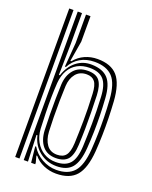

<svg xmlns="http://www.w3.org/2000/svg" viewBox="-150 -881 768 972"><g transform="rotate(20 234.0 -395.5)"><path d="M51.2 0V-800H74.2V0ZM97 0V-800H120V-631.2L117 -466.2H122.2Q138.8 -517 174.1 -544.9Q209.5 -572.8 256.5 -571.8Q316.5 -570.5 345 -538.8Q373.5 -507 378.2 -435.2Q381.5 -387 382.5 -343.1Q383.5 -299.2 382.5 -256.1Q381.5 -213 378.2 -167Q372.8 -93 346 -60.2Q319.2 -27.5 262.5 -27.5Q210 -27.5 170.5 -59Q131 -90.5 119.5 -141.8H114.2L120 0ZM251.5 -45.8Q302.8 -45.8 327.5 -73.4Q352.2 -101 355.5 -168.5Q358.2 -229.2 358.9 -291Q359.5 -352.8 355.5 -435Q352.2 -498.2 328.2 -525.6Q304.2 -553 252.2 -553Q214.8 -553 186.9 -537.8Q159 -522.5 142.6 -493.9Q126.2 -465.2 123 -425.2Q120.5 -389.5 119.9 -347.8Q119.2 -306 120.4 -262.5Q121.5 -219 123.5 -178Q125.8 -139.8 142.5 -109.9Q159.2 -80 187.4 -62.9Q215.5 -45.8 251.5 -45.8ZM245.5 -64.8Q198.8 -64.8 173.2 -95.4Q147.8 -126 145.2 -178Q143.5 -218 142.9 -261.5Q142.2 -305 142.9 -347.1Q143.5 -389.2 145 -425Q147.8 -475 174.4 -505.4Q201 -535.8 249.2 -535.8Q293.2 -535.8 311.9 -511.4Q330.5 -487 332.8 -435Q334.5 -385.8 335.2 -342.6Q336 -299.5 335.5 -257.2Q335 -215 332.8 -167.8Q330.2 -111.8 309.6 -88.2Q289 -64.8 245.5 -64.8ZM245.5 -83Q277.5 -83 292.6 -102.4Q307.8 -121.8 310 -168Q312.5 -226.8 313.2 -289.6Q314 -352.5 310 -434.5Q307.8 -479.8 293.2 -498.4Q278.8 -517 249.2 -517Q211.8 -517 191 -491.2Q170.2 -465.5 168 -424.8Q166.2 -386.8 165.6 -342.5Q165 -298.2 165.6 -255.5Q166.2 -212.8 168 -178.5Q170.5 -135.8 189.8 -109.4Q209 -83 245.5 -83ZM273.2 8.8Q238 8.8 206 -5Q174 -18.8 154.2 -43.5H149.5L159 -7.8V0H137L128 -85.5H133.2Q153.5 -51 190.5 -30.2Q227.5 -9.5 268.2 -9.5Q330.8 -9.5 362.8 -45Q394.8 -80.5 401.2 -167.8Q404.2 -210.8 405.2 -254.2Q406.2 -297.8 405.2 -343Q404.2 -388.2 401 -435.8Q395.2 -520.8 362.8 -555.5Q330.2 -590.2 265.8 -590.2Q221.8 -590.2 188.4 -570.8Q155 -551.2 136.8 -516H131.2L141.5 -646.2V-800H165.8V-663L147.2 -552.8H152.8Q175 -580.5 206.6 -594.6Q238.2 -608.8 274.5 -608.8Q347 -608.8 382.2 -568.9Q417.5 -529 424 -435.5Q427 -387.8 428 -343.8Q429 -299.8 428.1 -256.2Q427.2 -212.8 424 -166.8Q416.8 -73.2 381.6 -32.2Q346.5 8.8 273.2 8.8Z"/></g></svg>

Font: Big Shoulders Inline Text Thin
Style: Bold
Weight: 700
Version: Version 2.002